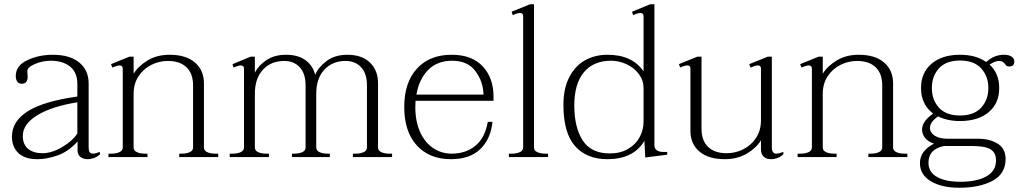

<svg xmlns="http://www.w3.org/2000/svg" viewBox="-20 -737 4780 901"><path d="M36 -96Q36 -168 110.5 -215Q185 -262 343 -284V-343Q343 -397 309 -424.5Q275 -452 218 -452Q179 -452 143.5 -436.5Q108 -421 108 -403Q108 -397 109 -389.5Q110 -382 110 -376Q110 -364 104 -354Q98 -344 82 -344Q69 -344 61.5 -353.5Q54 -363 54 -381Q54 -429 108 -454.5Q162 -480 228 -480Q307 -480 351.5 -444Q396 -408 396 -345V-46Q396 -31 400.5 -23.5Q405 -16 416 -16Q427 -16 449 -24V-13Q438 -2 422 4Q406 10 390 10Q371 10 357.5 -0.5Q344 -11 344 -31V-73Q300 -25 250 -7.5Q200 10 155 10Q96 10 66 -19Q36 -48 36 -96ZM343 -111V-257Q224 -238 155.5 -196.5Q87 -155 87 -99Q87 -59 112 -38.5Q137 -18 179 -18Q223 -18 272 -47Q321 -76 343 -111Z M1004 -16V0H821V-16H833Q855 -16 870.5 -23Q886 -30 886 -45V-336Q886 -392 855 -421.5Q824 -451 768 -451Q727 -451 690 -432.5Q653 -414 630 -379Q607 -344 607 -297V-45Q607 -30 622.5 -23Q638 -16 660 -16H672V0H489V-16H503Q525 -16 540.5 -23Q556 -30 556 -45V-415Q556 -430 541 -430Q530 -430 507 -420L501 -436L587 -471H607V-391Q628 -426 672 -453Q716 -480 776 -480Q853 -480 895 -443.5Q937 -407 937 -346V-45Q937 -30 952.5 -23Q968 -16 990 -16Z M1820 -16V0H1636V-16H1649Q1671 -16 1686.5 -23Q1702 -30 1702 -45V-336Q1702 -392 1674.5 -421.5Q1647 -451 1602 -451Q1540 -451 1502 -410Q1464 -369 1464 -297V-45Q1464 -30 1479.5 -23Q1495 -16 1517 -16H1528V0H1350V-16H1361Q1383 -16 1398.5 -23Q1414 -30 1414 -45V-336Q1414 -392 1386.5 -421.5Q1359 -451 1314 -451Q1252 -451 1214 -410Q1176 -369 1176 -297V-45Q1176 -30 1191.5 -23Q1207 -16 1229 -16H1242V0H1058V-16H1072Q1094 -16 1109.5 -23Q1125 -30 1125 -45V-415Q1125 -430 1110 -430Q1099 -430 1076 -420L1071 -436L1156 -471H1176V-396Q1193 -430 1230.5 -455Q1268 -480 1322 -480Q1378 -480 1413 -455Q1448 -430 1459 -386Q1474 -422 1513 -451Q1552 -480 1610 -480Q1678 -480 1716 -443.5Q1754 -407 1754 -346V-45Q1754 -30 1769.5 -23Q1785 -16 1807 -16Z M1930 -264Q1929 -254 1929 -234Q1929 -168 1951 -118.5Q1973 -69 2012 -42.5Q2051 -16 2100 -16Q2166 -16 2211 -53Q2256 -90 2269 -165H2291Q2283 -85 2234 -37.5Q2185 10 2096 10Q1995 10 1936 -54.5Q1877 -119 1877 -235Q1877 -350 1936.5 -415Q1996 -480 2099 -480Q2195 -480 2245.5 -425.5Q2296 -371 2296 -283V-264ZM1934 -293H2249Q2247 -356 2210.5 -404Q2174 -452 2102 -452Q2032 -452 1989.5 -409Q1947 -366 1934 -293Z M2368 -16H2382Q2404 -16 2419.5 -23Q2435 -30 2435 -45V-661Q2435 -676 2420 -676Q2408 -676 2386 -666L2381 -682L2467 -717H2486V-45Q2486 -30 2501.5 -23Q2517 -16 2539 -16H2552V0H2368Z M2624 -245Q2624 -321 2651 -374Q2678 -427 2724.5 -453.5Q2771 -480 2831 -480Q2947 -480 3000 -402V-661Q3000 -676 2985 -676Q2973 -676 2951 -666L2946 -682L3031 -717H3051V-57Q3051 -40 3062 -32Q3073 -24 3092 -24H3111V-11L3008 2L3004 -76Q2953 10 2830 10Q2733 10 2678.5 -51.5Q2624 -113 2624 -245ZM3000 -166V-324Q3000 -360 2978 -389.5Q2956 -419 2920.5 -435.5Q2885 -452 2848 -452Q2765 -452 2720 -398Q2675 -344 2675 -242Q2675 -139 2714.5 -78Q2754 -17 2842 -17Q2891 -17 2927 -38Q2963 -59 2981.5 -93Q3000 -127 3000 -166Z M3656 -24V-13Q3632 10 3597 10Q3576 10 3563.5 -2Q3551 -14 3551 -37V-79Q3531 -44 3486 -17Q3441 10 3381 10Q3304 10 3262 -26Q3220 -62 3220 -123V-415Q3220 -430 3206 -430Q3192 -430 3172 -420L3166 -436L3252 -471H3272V-133Q3272 -77 3303 -47.5Q3334 -18 3390 -18Q3431 -18 3468 -36.5Q3505 -55 3528 -90Q3551 -125 3551 -172V-415Q3551 -430 3536 -430Q3525 -430 3502 -420L3496 -436L3583 -471H3602V-46Q3602 -16 3623 -16Q3634 -16 3656 -24Z M4238 -16V0H4055V-16H4067Q4089 -16 4104.5 -23Q4120 -30 4120 -45V-336Q4120 -392 4089 -421.5Q4058 -451 4002 -451Q3961 -451 3924 -432.5Q3887 -414 3864 -379Q3841 -344 3841 -297V-45Q3841 -30 3856.5 -23Q3872 -16 3894 -16H3906V0H3723V-16H3737Q3759 -16 3774.5 -23Q3790 -30 3790 -45V-415Q3790 -430 3775 -430Q3764 -430 3741 -420L3735 -436L3821 -471H3841V-391Q3862 -426 3906 -453Q3950 -480 4010 -480Q4087 -480 4129 -443.5Q4171 -407 4171 -346V-45Q4171 -30 4186.5 -23Q4202 -16 4224 -16Z M4740 -449Q4740 -425 4716 -425Q4708 -425 4704 -428Q4700 -431 4696 -437Q4690 -444 4684.5 -447.5Q4679 -451 4667 -451Q4650 -451 4624 -434Q4669 -392 4669 -324Q4669 -252 4619.5 -210.5Q4570 -169 4485 -169Q4426 -169 4382 -191Q4344 -164 4344 -137Q4344 -115 4366 -100.5Q4388 -86 4427 -86H4570Q4624 -86 4661.5 -63Q4699 -40 4699 9Q4699 78 4638.5 111Q4578 144 4481 144Q4399 144 4348 113.5Q4297 83 4297 28Q4297 -29 4363 -63Q4335 -72 4321 -90Q4307 -108 4307 -129Q4307 -168 4359 -204Q4302 -247 4302 -324Q4302 -396 4351.5 -438Q4401 -480 4485 -480Q4560 -480 4608 -446Q4645 -480 4691 -480Q4715 -480 4727.5 -471Q4740 -462 4740 -449ZM4618 -324Q4618 -380 4584 -416.5Q4550 -453 4485 -453Q4420 -453 4386.5 -416.5Q4353 -380 4353 -324Q4353 -268 4386.5 -231.5Q4420 -195 4485 -195Q4550 -195 4584 -231.5Q4618 -268 4618 -324ZM4411 -52Q4337 -38 4337 27Q4337 71 4377.5 93.5Q4418 116 4486 116Q4564 116 4609 90.5Q4654 65 4654 16Q4654 -21 4628 -36.5Q4602 -52 4538 -52Z"/></svg>

Font: Taviraj ExtraLight
Style: Regular
Weight: 200
Designer: Katatrad Team
Foundry: CadsonDemak
Version: Version 1.030